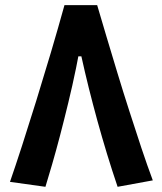

<svg xmlns="http://www.w3.org/2000/svg" viewBox="-20 -718 626 743"><path d="M356 -698.2Q371.6 -645 391.6 -577.9Q411.6 -510.7 434.1 -436.8Q456.5 -362.8 480.5 -288.3Q504.4 -213.9 527.3 -145Q550.3 -76.2 571.3 -20L435.1 4.9Q413.6 -58.6 394 -122.8Q374.5 -187 356.9 -250.7Q339.4 -314.5 323.7 -377.2Q308.1 -439.9 294.9 -500H277.8L261.7 -586.4H298.8Q288.1 -522 274.2 -454.1Q260.3 -386.2 244.1 -319.8Q228 -253.4 212.2 -192.9Q196.3 -132.3 181.6 -81.8Q167 -31.2 155.8 4.9L18.6 -14.2Q39.1 -73.2 65.2 -153.8Q91.3 -234.4 119.9 -326.7Q148.4 -418.9 176.8 -514.4Q205.1 -609.9 229.5 -698.2Z"/></svg>

Font: Cascadia Mono
Style: Regular
Weight: 400
Monospace: yes
Designer: Aaron Bell
Foundry: Saja Typeworks
Version: Version 2404.023